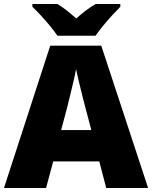

<svg xmlns="http://www.w3.org/2000/svg" viewBox="-20 -947 766 967"><path d="M515 0 480 -134H248L212 0H0L233 -717H490L726 0ZM409 -409Q404 -428 395 -463.5Q386 -499 377 -537Q368 -575 363 -599Q359 -575 350.5 -539Q342 -503 333.5 -468Q325 -433 319 -409L288 -292H440ZM269 -767Q254 -790 231.5 -817Q209 -844 185.5 -869.5Q162 -895 143 -913V-927H269Q295 -911 316.5 -894Q338 -877 364 -854Q390 -877 413 -894.5Q436 -912 462 -927H586V-913Q569 -896 545.5 -870.5Q522 -845 499.5 -817.5Q477 -790 461 -767Z"/></svg>

Font: Noto Sans Armenian Black
Style: Regular
Weight: 900
Version: Version 2.007